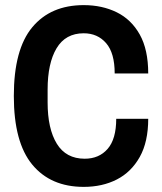

<svg xmlns="http://www.w3.org/2000/svg" viewBox="-20 -718 632 750"><path d="M307 12Q178 12 106 -75Q34 -162 34 -343Q34 -525 106 -611.5Q178 -698 307 -698Q379 -698 436 -670Q493 -642 526 -583Q559 -524 559 -431H428Q428 -511 394.5 -549.5Q361 -588 307 -588Q236 -588 201 -529.5Q166 -471 166 -368V-318Q166 -215 202 -156.5Q238 -98 311 -98Q367 -98 400.5 -136.5Q434 -175 434 -254H559Q559 -164 526 -105Q493 -46 436.5 -17Q380 12 307 12Z"/></svg>

Font: Archivo Narrow
Style: Bold
Weight: 700
Designer: Hector Gatti
Foundry: Omnibus-Type
Version: Version 3.002